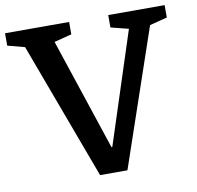

<svg xmlns="http://www.w3.org/2000/svg" viewBox="-95 -803 907 885"><g transform="rotate(-10 358.5 -360.0)"><path d="M203 -641 377 -118H381L551 -641L468 -662V-720H732V-662L650 -641L431 0H303L65 -641L-15 -662V-720H285V-662Z"/></g></svg>

Font: Domine
Style: Bold
Weight: 700
Designer: Pablo Impallari, Rodrigo Fuenzalida, Brenda Gallo
Foundry: Pablo Impallari, Rodrigo Fuenzalida, Brenda Gallo
Version: Version 2.000